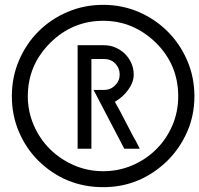

<svg xmlns="http://www.w3.org/2000/svg" viewBox="-20 -767 824 794"><path d="M358 -152H301V-580H410Q436 -580 458.5 -570Q481 -560 497.5 -543.5Q514 -527 523.5 -505Q533 -483 533 -459Q533 -427 510.5 -396Q488 -365 455 -346Q465 -329 478 -304.5Q491 -280 499 -264Q507 -250 516.5 -230.5Q526 -211 537 -192Q541 -186 547.5 -172.5Q554 -159 558 -152H494L367 -395H410Q437 -395 456 -414Q475 -433 475 -459Q475 -485 457 -504Q439 -523 410 -523H358ZM407 -747Q485 -747 553.5 -717.5Q622 -688 673.5 -636.5Q725 -585 754.5 -516Q784 -447 784 -369Q784 -291 754.5 -223Q725 -155 673 -103Q560 7 407 7Q250 7 138 -103Q87 -154 58 -222.5Q29 -291 29 -369Q29 -448 58.5 -517Q88 -586 139 -637Q190 -688 259 -717.5Q328 -747 407 -747ZM626 -589Q532 -681 407 -681Q279 -681 187 -589Q95 -497 95 -369Q95 -306 119.5 -249.5Q144 -193 186 -151Q228 -109 285 -84Q342 -59 407 -59Q470 -59 526.5 -83Q583 -107 625.5 -149Q668 -191 692.5 -247.5Q717 -304 717 -369Q717 -498 626 -589Z"/></svg>

Font: Fundamental  Brigade Scvhlank
Style: Regular
Weight: 100
Designer: Peter Wiegel, original typeface by Arno Drescher 1935
Foundry: Peter Wiegel
Version: Version 0.000 2012 initial release